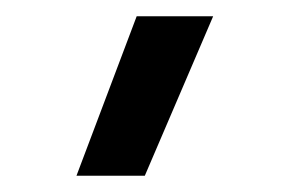

<svg xmlns="http://www.w3.org/2000/svg" viewBox="-20 -104 366 236"><path d="M148 -84 74 112H158L242 -84H148Z"/></svg>

Font: Maven Pro
Style: Medium
Weight: 500
Designer: Joe Prince
Foundry: Joe Prince
Version: Version 1.003